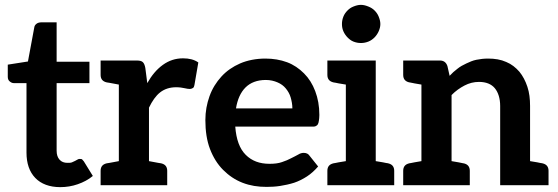

<svg xmlns="http://www.w3.org/2000/svg" viewBox="-20 -762 2295 790"><path d="M228 8C253 8 277 4 300 -4C323 -12 344 -23 362 -38L325 -98C322 -102 320 -104 318 -106C316 -108 312 -108 308 -108C305 -108 303 -108 300 -106C297 -104 293 -102 289 -100C285 -98 281 -96 276 -94C271 -92 265 -92 257 -92C244 -92 233 -96 225 -105C217 -114 213 -126 213 -142V-420H348V-508H213V-670H149C142 -670 135 -668 130 -664C125 -660 122 -656 121 -649L95 -509L12 -496V-446C12 -437 15 -431 20 -427C25 -423 30 -420 37 -420H89V-134C89 -90 101 -55 125 -30C149 -5 184 8 228 8Z M733 -522C702 -522 675 -513 650 -495C625 -477 604 -452 586 -420L578 -482C576 -493 573 -501 568 -506C563 -511 555 -513 542 -513H469H394V-454C394 -437 402 -427 419 -423C427 -422 426 -422 469 -414V-99C426 -91 427 -91 419 -90C402 -86 394 -76 394 -59V0H469H593H668V-59C668 -76 660 -86 643 -90C635 -91 636 -91 593 -99V-319C606 -346 621 -368 639 -382C657 -396 679 -403 705 -403C719 -403 731 -401 740 -399C749 -397 755 -396 760 -396C766 -396 771 -398 774 -400C777 -402 779 -406 780 -412L796 -505C779 -517 758 -522 733 -522Z M1072 -521C1034 -521 998 -514 968 -501C938 -488 912 -470 891 -447C870 -424 853 -397 842 -366C831 -335 825 -303 825 -268C825 -223 831 -183 844 -149C857 -115 875 -86 898 -63C921 -40 947 -22 978 -10C1009 2 1041 7 1077 7C1095 7 1114 6 1133 3C1152 0 1171 -4 1190 -10C1208 -16 1226 -25 1243 -36C1260 -47 1275 -61 1289 -77L1253 -122C1250 -126 1248 -128 1244 -130C1240 -132 1235 -133 1230 -133C1222 -133 1215 -131 1207 -126C1199 -121 1189 -117 1178 -111C1167 -105 1155 -100 1140 -95C1126 -90 1109 -88 1089 -88C1048 -88 1016 -100 991 -125C966 -150 952 -188 948 -241H1265C1271 -241 1275 -241 1279 -243C1283 -245 1286 -247 1288 -251C1290 -254 1291 -259 1292 -265C1293 -271 1294 -280 1294 -289C1294 -326 1288 -358 1277 -387C1266 -416 1251 -440 1231 -460C1211 -480 1188 -496 1161 -506C1134 -516 1104 -521 1072 -521ZM1074 -433C1092 -433 1108 -429 1122 -423C1136 -417 1147 -409 1156 -398C1165 -387 1172 -375 1176 -361C1180 -347 1183 -332 1183 -316H951C957 -353 970 -382 990 -402C1010 -422 1038 -433 1074 -433Z M1577 -90C1576 -90 1574 -91 1571 -91C1568 -91 1563 -93 1556 -94C1549 -95 1538 -97 1526 -99V-513H1403H1327V-454C1327 -437 1335 -427 1352 -423C1353 -423 1355 -422 1358 -422C1361 -422 1366 -420 1373 -419C1380 -418 1391 -416 1403 -414V-99C1391 -97 1380 -95 1373 -94C1366 -93 1361 -92 1358 -91C1355 -91 1353 -90 1352 -90C1335 -86 1327 -76 1327 -59V0H1403H1526H1602V-59C1602 -76 1594 -86 1577 -90ZM1545 -663C1545 -674 1542 -684 1538 -694C1534 -704 1528 -712 1521 -719C1514 -726 1506 -731 1496 -735C1486 -739 1476 -742 1465 -742C1454 -742 1444 -739 1434 -735C1424 -731 1417 -726 1410 -719C1403 -712 1397 -704 1393 -694C1389 -684 1387 -674 1387 -663C1387 -652 1389 -642 1393 -633C1397 -624 1403 -615 1410 -608C1417 -601 1424 -595 1434 -591C1444 -587 1454 -585 1465 -585C1476 -585 1486 -587 1496 -591C1506 -595 1514 -601 1521 -608C1528 -615 1534 -624 1538 -633C1542 -642 1545 -652 1545 -663Z M2212 -90C2211 -90 2209 -91 2206 -91C2203 -91 2198 -93 2191 -94C2184 -95 2173 -97 2161 -99V-326C2161 -355 2158 -381 2150 -405C2142 -429 2131 -450 2117 -467C2102 -484 2085 -498 2063 -507C2041 -517 2016 -521 1988 -521C1971 -521 1955 -519 1940 -516C1925 -513 1912 -507 1899 -501C1886 -495 1873 -488 1862 -479C1850 -470 1840 -461 1830 -450L1821 -490C1816 -505 1806 -513 1790 -513H1714H1639V-454C1639 -437 1647 -427 1664 -423C1665 -423 1667 -423 1670 -422C1673 -422 1678 -420 1685 -419C1692 -418 1702 -416 1714 -414V-99C1702 -97 1692 -95 1685 -94C1678 -93 1673 -92 1670 -91C1667 -91 1665 -90 1664 -90C1647 -86 1639 -76 1639 -59V0H1714H1838H1913V-59C1913 -76 1905 -86 1888 -90C1887 -90 1885 -90 1882 -91C1879 -92 1874 -93 1867 -94C1860 -95 1850 -97 1838 -99V-371C1855 -388 1872 -400 1891 -410C1910 -420 1930 -425 1951 -425C1980 -425 2002 -416 2016 -399C2030 -382 2038 -357 2038 -326V0H2161H2237V-59C2237 -76 2229 -86 2212 -90Z"/></svg>

Font: SVN-Aleo
Style: Bold
Weight: 700
Designer: Alessio Laiso
Version: Version 1.2.2